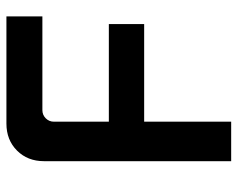

<svg xmlns="http://www.w3.org/2000/svg" viewBox="-91 -649 740 598"><g transform="rotate(-90 279.0 -350.0)"><path d="M76 0V-583Q76 -634 109 -667Q142 -700 193 -700H527V-588H235Q220 -588 209.5 -577.5Q199 -567 199 -552V0ZM139 -271V-381H503V-271Z"/></g></svg>

Font: SUSE SemiBold
Style: Regular
Weight: 600
Designer: Rene Bieder
Foundry: SUSE
Version: Version 1.000